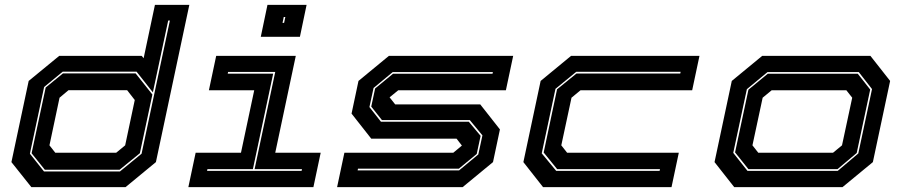

<svg xmlns="http://www.w3.org/2000/svg" viewBox="-20 -770 3710 790"><path d="M496.5 0H109L27 -103L98 -437L223.5 -540H563L571 -530.5L617.5 -750H759L621.5 -103ZM473.5 -64.5 562.5 -137.5 679 -685.5H672L609 -390L542 -475H238L161.5 -412L103 -137.5L161 -64.5ZM472 -71.5H164.5L110 -139.5L168 -410L239 -468H538L607 -381L555.5 -139.5ZM458 -141.5 495 -172 534.5 -358.5 503 -399H262L225 -368L183.5 -172L207.5 -141.5Z M1053 -618.5 1080.5 -750H1241.5L1214 -618.5ZM1142.5 -676H1149L1154 -700H1147.5ZM755 0 785 -141.5H971.5L1026 -398.5H839.5L869.5 -540H1197L1112.5 -141.5H1299.5L1269.5 0ZM832 -67H1221L1222.5 -74H1027.5L1112.5 -474H918.5L917 -467H1104L1020.5 -74H833.5Z M1367 0 1397 -141.5H1845L1880.5 -171L1858.5 -199.5H1507.5L1426.5 -302.5L1455 -437L1580 -540H2091.5L2061.5 -398.5H1618.5L1583 -369.5L1606 -340.5H1956L2037 -237.5L2008.5 -103L1883.5 0ZM1451.5 -69H1869L1948 -134.5L1965 -213L1913 -276H1551.5L1507.5 -331.5L1523.5 -406L1597 -466.5H2006.5L2008 -473.5H1596L1517 -408L1500 -329.5L1547.5 -269H1909L1957.5 -211L1941.5 -136.5L1868 -76H1453Z M2214.5 0 2133.5 -103 2204.5 -437 2329.5 -540H2858L2828 -398.5H2368.5L2331.5 -368L2289.5 -172L2313.5 -141.5H2773L2743 0ZM2268.5 -67H2694L2695.5 -74H2272.5L2217 -142.5L2272 -402.5L2352 -467.5H2779L2780.5 -474.5H2351L2265.5 -404.5L2209 -139Z M3001 0 2920 -103 2991 -437 3116 -540H3561.5L3642.5 -437L3571.5 -103L3446.5 0ZM3055.5 -67H3427L3511.5 -138.5L3568 -403.5L3513.5 -473.5H3138L3053 -403L2997 -141ZM3059.5 -74 3004.5 -143 3059.5 -401 3139 -466.5H3509.5L3560.5 -401.5L3505 -140.5L3426 -74ZM3100 -141.5H3407.5L3444.5 -172L3486.5 -368L3462.5 -398.5H3155L3118 -368L3076 -172Z"/></svg>

Font: Tourney Expanded ExtraBold
Style: Italic
Weight: 800
Width: 7
Italic angle: -12°
Designer: Tyler Finck
Foundry: Etcetera Type Co
Version: Version 1.010; ttfautohint (v1.8.3)